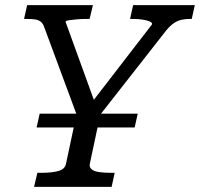

<svg xmlns="http://www.w3.org/2000/svg" viewBox="-20 -730 781 750"><path d="M135 -286H518L506 -232H123ZM113 0 126 -55H144Q182 -55 208 -62Q234 -69 238 -91L285 -312V-267L152 -626Q147 -640 137.5 -646.5Q128 -653 114.5 -654.5Q101 -656 83 -656H74L86 -710H343L330 -656H314Q298 -656 280 -654.5Q262 -653 249.5 -651Q237 -649 236 -645L356 -314L328 -316L574 -635Q575 -642 564 -646.5Q553 -651 536 -653.5Q519 -656 502 -656H488L500 -710H741L729 -656H720Q703 -656 688 -652.5Q673 -649 659 -639.5Q645 -630 630 -612L359 -266L378 -312L331 -91Q328 -77 337.5 -69Q347 -61 366 -58Q385 -55 410 -55H428L416 0Z"/></svg>

Font: Roboto Serif
Style: Italic
Weight: 400
Italic angle: -10°
Designer: Greg Gazdowicz
Foundry: Commercial Type
Version: Version 1.008